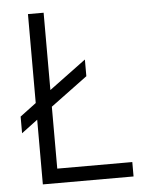

<svg xmlns="http://www.w3.org/2000/svg" viewBox="-50 -715 583 757"><g transform="rotate(-5 241.5 -337.0)"><path d="M297 -410 151 -302V-57H448V0H89V-256L25 -208V-274L89 -322V-674H151V-368L297 -476Z"/></g></svg>

Font: Hind Madurai Light
Style: Regular
Weight: 300
Designer: Jyotish Sonowal
Foundry: Indian Type Foundry
Version: Version 1.001;PS 1.0;hotconv 1.0.86;makeotf.lib2.5.63406; tt